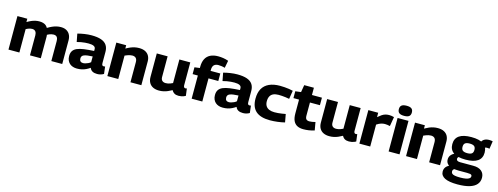

<svg xmlns="http://www.w3.org/2000/svg" viewBox="-20 -1779 7809 3012"><g transform="rotate(15 3885.0 -273.0)"><path d="M53 0V-544H213V-490Q248 -511 280 -525Q312 -539 343.5 -546Q375 -553 407 -553Q444 -553 470.5 -545Q497 -537 515.5 -522Q534 -507 546 -484Q586 -508 620 -523Q654 -538 688 -546Q722 -554 760 -554Q794 -554 820.5 -545.5Q847 -537 867 -521.5Q887 -506 900 -485Q913 -464 919.5 -438.5Q926 -413 926 -385V0H749V-326Q749 -343 745.5 -358.5Q742 -374 734 -386Q726 -398 712 -404.5Q698 -411 677 -411Q659 -411 641 -406.5Q623 -402 606.5 -395.5Q590 -389 575 -380Q577 -370 577.5 -360Q578 -350 578 -341V0H402V-325Q402 -342 398 -357.5Q394 -373 386 -384.5Q378 -396 363.5 -403Q349 -410 329 -410Q312 -410 295.5 -406Q279 -402 263 -395.5Q247 -389 230 -380V0Z M998 -150Q998 -200 1019 -232.5Q1040 -265 1083.5 -284Q1127 -303 1195 -312.5Q1263 -322 1357 -327V-357Q1357 -389 1328 -403.5Q1299 -418 1243 -418Q1218 -418 1186 -415.5Q1154 -413 1121 -407Q1088 -401 1056 -392L1031 -522Q1082 -536 1141.5 -545Q1201 -554 1255 -554Q1352 -554 1413 -532.5Q1474 -511 1503 -467.5Q1532 -424 1532 -359V-180Q1532 -152 1540 -142.5Q1548 -133 1561 -133Q1566 -133 1573 -133.5Q1580 -134 1586 -137L1600 -19Q1579 -6 1552 2Q1525 10 1494 10Q1448 10 1418 -6Q1388 -22 1374 -58Q1344 -37 1312 -21.5Q1280 -6 1244.5 2Q1209 10 1165 10Q1130 10 1099.5 0Q1069 -10 1046.5 -30Q1024 -50 1011 -80Q998 -110 998 -150ZM1178 -159Q1178 -128 1193.5 -113Q1209 -98 1236 -98Q1253 -98 1275.5 -104Q1298 -110 1320 -120.5Q1342 -131 1357 -145V-238Q1311 -236 1277 -231.5Q1243 -227 1221 -218.5Q1199 -210 1188.5 -195.5Q1178 -181 1178 -159Z M1659 0V-544H1819V-490Q1858 -512 1891.5 -526Q1925 -540 1958.5 -547Q1992 -554 2029 -554Q2090 -554 2130.5 -532.5Q2171 -511 2191 -473Q2211 -435 2211 -385V0H2034V-326Q2034 -371 2013.5 -392Q1993 -413 1955 -413Q1935 -413 1916 -408.5Q1897 -404 1877.5 -397Q1858 -390 1836 -380V0Z M2498 10Q2443 10 2402 -9.5Q2361 -29 2338.5 -68Q2316 -107 2316 -164V-544H2492V-209Q2492 -169 2513 -149.5Q2534 -130 2570 -130Q2590 -130 2607.5 -133.5Q2625 -137 2643.5 -144Q2662 -151 2683 -161V-544H2860V-176Q2860 -160 2864 -150Q2868 -140 2875 -135.5Q2882 -131 2891 -131Q2903 -131 2914 -136L2929 -19Q2916 -11 2898 -4.5Q2880 2 2859 6Q2838 10 2816 10Q2775 10 2748 -5.5Q2721 -21 2705 -52Q2671 -33 2638.5 -19Q2606 -5 2571.5 2.5Q2537 10 2498 10Z M3028 0V-376H2943V-487L3028 -498V-516Q3028 -594 3054.5 -646Q3081 -698 3133 -724Q3185 -750 3259 -750Q3302 -750 3343.5 -743.5Q3385 -737 3427 -722L3404 -602Q3379 -610 3351 -614Q3323 -618 3299 -618Q3252 -618 3227 -593.5Q3202 -569 3202 -513V-498H3360V-376H3201V0Z M3366 -150Q3366 -200 3387 -232.5Q3408 -265 3451.5 -284Q3495 -303 3563 -312.5Q3631 -322 3725 -327V-357Q3725 -389 3696 -403.5Q3667 -418 3611 -418Q3586 -418 3554 -415.5Q3522 -413 3489 -407Q3456 -401 3424 -392L3399 -522Q3450 -536 3509.5 -545Q3569 -554 3623 -554Q3720 -554 3781 -532.5Q3842 -511 3871 -467.5Q3900 -424 3900 -359V-180Q3900 -152 3908 -142.5Q3916 -133 3929 -133Q3934 -133 3941 -133.5Q3948 -134 3954 -137L3968 -19Q3947 -6 3920 2Q3893 10 3862 10Q3816 10 3786 -6Q3756 -22 3742 -58Q3712 -37 3680 -21.5Q3648 -6 3612.5 2Q3577 10 3533 10Q3498 10 3467.5 0Q3437 -10 3414.5 -30Q3392 -50 3379 -80Q3366 -110 3366 -150ZM3546 -159Q3546 -128 3561.5 -113Q3577 -98 3604 -98Q3621 -98 3643.5 -104Q3666 -110 3688 -120.5Q3710 -131 3725 -145V-238Q3679 -236 3645 -231.5Q3611 -227 3589 -218.5Q3567 -210 3556.5 -195.5Q3546 -181 3546 -159Z M3995 -261Q3995 -358 4032 -423Q4069 -488 4141 -521Q4213 -554 4316 -554Q4353 -554 4390.5 -551Q4428 -548 4463.5 -543Q4499 -538 4528 -530L4506 -393Q4476 -399 4445.5 -403Q4415 -407 4386 -409Q4357 -411 4330 -411Q4280 -411 4246 -395.5Q4212 -380 4194.5 -348Q4177 -316 4177 -267Q4177 -221 4196 -190.5Q4215 -160 4251 -145Q4287 -130 4337 -130Q4366 -130 4395 -132.5Q4424 -135 4454 -139.5Q4484 -144 4516 -150L4540 -19Q4488 -6 4424 2Q4360 10 4300 10Q4147 10 4071 -57Q3995 -124 3995 -261Z M4843 10Q4784 10 4743 -11Q4702 -32 4680.5 -77.5Q4659 -123 4659 -197V-422H4568V-533L4659 -544L4679 -662H4836V-544H4998V-422H4836V-209Q4836 -168 4852.5 -151Q4869 -134 4904 -134Q4925 -134 4948 -138Q4971 -142 4999 -149L5022 -18Q4974 -3 4930 3.5Q4886 10 4843 10Z M5265 10Q5210 10 5169 -9.5Q5128 -29 5105.5 -68Q5083 -107 5083 -164V-544H5259V-209Q5259 -169 5280 -149.5Q5301 -130 5337 -130Q5357 -130 5374.5 -133.5Q5392 -137 5410.5 -144Q5429 -151 5450 -161V-544H5627V-176Q5627 -160 5631 -150Q5635 -140 5642 -135.5Q5649 -131 5658 -131Q5670 -131 5681 -136L5696 -19Q5683 -11 5665 -4.5Q5647 2 5626 6Q5605 10 5583 10Q5542 10 5515 -5.5Q5488 -21 5472 -52Q5438 -33 5405.5 -19Q5373 -5 5338.5 2.5Q5304 10 5265 10Z M5912 -544V-473Q5946 -502 5973 -520Q6000 -538 6028 -546Q6056 -554 6088 -554Q6107 -554 6128 -551Q6149 -548 6169 -542L6143 -390Q6121 -395 6100 -398Q6079 -401 6060 -401Q6030 -401 5998 -391Q5966 -381 5928 -356V0H5752V-544Z M6316 -602Q6260 -602 6235 -622Q6210 -642 6210 -684Q6210 -726 6235 -746Q6260 -766 6316 -766Q6372 -766 6396.5 -746Q6421 -726 6421 -684Q6421 -642 6396.5 -622Q6372 -602 6316 -602ZM6227 0V-544H6404V0Z M6510 0V-544H6670V-490Q6709 -512 6742.5 -526Q6776 -540 6809.5 -547Q6843 -554 6880 -554Q6941 -554 6981.5 -532.5Q7022 -511 7042 -473Q7062 -435 7062 -385V0H6885V-326Q6885 -371 6864.5 -392Q6844 -413 6806 -413Q6786 -413 6767 -408.5Q6748 -404 6728.5 -397Q6709 -390 6687 -380V0Z M7400 220Q7264 220 7195.5 185.5Q7127 151 7127 82Q7127 55 7137 32.5Q7147 10 7169 -8.5Q7191 -27 7227 -40L7315 -9Q7299 -3 7288.5 5Q7278 13 7273.5 22.5Q7269 32 7269 45Q7269 66 7282.5 79Q7296 92 7328.5 98.5Q7361 105 7415 105Q7472 105 7509 97.5Q7546 90 7564 76Q7582 62 7582 43Q7582 29 7575.5 21Q7569 13 7552 9.5Q7535 6 7504 6H7366Q7302 6 7254.5 -6.5Q7207 -19 7180.5 -47Q7154 -75 7154 -119Q7154 -162 7179 -191.5Q7204 -221 7247 -241L7336 -217Q7315 -206 7304 -194.5Q7293 -183 7293 -165Q7293 -147 7308.5 -137Q7324 -127 7356 -127H7567Q7655 -127 7702 -87.5Q7749 -48 7749 21Q7749 85 7710.5 129.5Q7672 174 7595 197Q7518 220 7400 220ZM7425 -188Q7293 -188 7227.5 -234Q7162 -280 7162 -371Q7162 -462 7227.5 -508Q7293 -554 7425 -554Q7556 -554 7621.5 -508Q7687 -462 7687 -371Q7687 -280 7621.5 -234Q7556 -188 7425 -188ZM7425 -293Q7474 -293 7497.5 -310.5Q7521 -328 7521 -371Q7521 -414 7497.5 -431.5Q7474 -449 7425 -449Q7375 -449 7351.5 -431.5Q7328 -414 7328 -371Q7328 -328 7351.5 -310.5Q7375 -293 7425 -293ZM7647 -426 7579 -504Q7593 -544 7625.5 -563.5Q7658 -583 7707 -583Q7723 -583 7736.5 -581Q7750 -579 7763 -576L7744 -450Q7735 -453 7724 -454Q7713 -455 7702 -455Q7684 -455 7670 -448Q7656 -441 7647 -426Z"/></g></svg>

Font: Georama SemiExpanded
Style: Bold
Weight: 700
Width: 6
Designer: Jean-Baptiste Levee
Foundry: Production Type
Version: Version 1.001